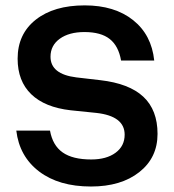

<svg xmlns="http://www.w3.org/2000/svg" viewBox="-20 -679 640 707"><path d="M335 -263.2 240.2 -272.9Q145 -283.7 95 -332Q44.9 -380.4 44.9 -462.9Q44.9 -553.7 111.6 -606.4Q178.2 -659.2 292 -659.2Q401.9 -659.2 470 -605Q538.1 -550.8 547.9 -456.1H425.8Q416.5 -509.8 384 -535.4Q351.6 -561 291 -561Q234.4 -561 200.2 -536.4Q166 -511.7 166 -470.2Q166 -405.8 261.2 -394L349.1 -383.8Q455.6 -371.6 507.8 -322.8Q560.1 -273.9 560.1 -186Q560.1 -98.1 492.9 -45.2Q425.8 7.8 314.9 7.8Q196.8 7.8 124 -47.6Q51.3 -103 40 -198.2H164.1Q173.8 -143.6 210.7 -117.7Q247.6 -91.8 315.9 -91.8Q372.1 -91.8 405.5 -116.5Q439 -141.1 439 -183.1Q439 -251.5 335 -263.2Z"/></svg>

Font: Overused Grotesk SemiBold
Style: Regular
Weight: 600
Version: Version 0.002